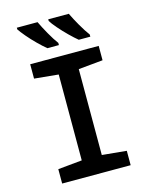

<svg xmlns="http://www.w3.org/2000/svg" viewBox="-136 -1024 871 1110"><g transform="rotate(-15 300.0 -469.0)"><path d="M95 0V-86L239 -100V-614L95 -628V-714H505V-628L359 -614V-100L505 -86V0ZM403 -778Q381 -796 352 -824.5Q323 -853 298 -882Q273 -911 263 -928V-938H386Q402 -904 426.5 -861.5Q451 -819 472 -791V-778ZM215 -778Q193 -796 164 -824.5Q135 -853 110.5 -882Q86 -911 75 -928V-938H199Q215 -904 239 -861.5Q263 -819 284 -791V-778Z"/></g></svg>

Font: Noto Sans Mono SemiBold
Style: Regular
Weight: 600
Designer: Monotype Design Team
Foundry: Monotype Imaging Inc.
Version: Version 2.014; ttfautohint (v1.8.4.7-5d5b)